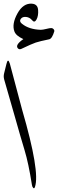

<svg xmlns="http://www.w3.org/2000/svg" viewBox="-62 -1027 316 1048"><path d="M-26.9 -677.7Q-18.6 -712.9 -8.3 -679.7Q-8.3 -679.7 59.1 -426.8Q157.2 -89.8 128.9 -6.8Q125 4.4 119.4 -1.2Q113.8 -6.8 112.3 -17.6Q93.8 -135.7 72.3 -206.5Q50.8 -277.3 17.1 -397L-39.1 -592.8Q-43.9 -609.4 -39.6 -626.5ZM206.5 -812.5Q154.3 -801.8 133.1 -794.7Q111.8 -787.6 54.7 -760.3Q42.5 -754.9 35.2 -763.7Q19.5 -781.7 65.4 -813.5Q24.9 -832 16.6 -855.5Q1.5 -896 33.2 -953.6Q64.9 -1010.7 112.8 -1006.8Q143.6 -1004.4 146 -972.9Q148.4 -941.4 137.5 -920.9Q126.5 -900.4 113.3 -916.5Q100.1 -932.6 80.1 -934.6Q60.1 -936.5 51 -923.3Q42 -910.2 57.6 -897.5Q96.2 -866.2 160.6 -864.3Q170.9 -864.3 190.4 -869.1Q210 -874 218 -873.8Q226.1 -873.5 231 -867.4Q235.8 -861.3 234.4 -856Q222.2 -815.9 206.5 -812.5Z"/></svg>

Font: Amiri
Style: Slanted
Weight: 400
Italic angle: 9°
Designer: Khaled Hosny
Version: Version 000.107